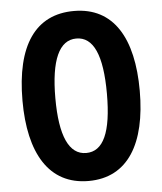

<svg xmlns="http://www.w3.org/2000/svg" viewBox="-53 -771 698 827"><g transform="rotate(-5 296.5 -357.5)"><path d="M550 -358C550 -585 469 -725 297 -725C131 -725 43 -599 43 -359C43 -133 125 10 297 10C468 10 550 -131 550 -358ZM185 -358C185 -522 223 -606 297 -606C371 -606 408 -525 408 -358C408 -190 371 -111 297 -111C223 -111 185 -194 185 -358Z"/></g></svg>

Font: Noto Sans Arabic UI XCn
Style: Bold
Weight: 700
Width: 2
Designer: Monotype Design Team, Nadine Chahine and Nizar Qandah
Foundry: Monotype Imaging Inc.
Version: Version 2.010